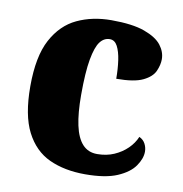

<svg xmlns="http://www.w3.org/2000/svg" viewBox="-68 -615 655 689"><g transform="rotate(10 259.5 -270.5)"><path d="M286 10Q211 10 155.5 -15.5Q100 -41 69 -101.5Q38 -162 38 -267Q38 -376 71 -437.5Q104 -499 159.5 -525Q215 -551 284 -551Q361 -551 405 -535Q449 -519 467.5 -495Q486 -471 486 -444Q486 -424 476 -401Q466 -378 434 -362.5Q402 -347 337 -347Q337 -383 332.5 -414Q328 -445 318 -464Q308 -483 290 -483Q269 -483 254.5 -464Q240 -445 231.5 -398Q223 -351 223 -268Q223 -202 232.5 -158Q242 -114 262.5 -91.5Q283 -69 316 -69Q350 -69 377.5 -81Q405 -93 425 -112.5Q445 -132 455 -156Q470 -149 477 -135.5Q484 -122 484 -107Q484 -82 465 -54.5Q446 -27 403 -8.5Q360 10 286 10Z"/></g></svg>

Font: Noto Serif Khmer SemiCondensed Black
Style: Regular
Weight: 900
Width: 4
Designer: Danh Hong and the Monotype Design Team
Foundry: Monotype Imaging Inc.
Version: Version 2.004